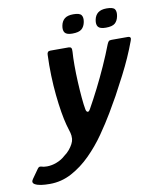

<svg xmlns="http://www.w3.org/2000/svg" viewBox="-185 -683 723 875"><g transform="rotate(-10 176.0 -245.5)"><path d="M-25 126Q-48 126 -65 123.5Q-82 121 -93 115Q-109 106 -97 90L-68 49Q-61 38 -51 41Q-45 43 -39 44Q-33 45 -24 45Q-2 45 21.5 36Q45 27 62 11Q75 2 85.5 -10.5Q96 -23 102.5 -35.5Q109 -48 110 -59Q111 -75 107.5 -87Q104 -99 96 -126Q89 -152 83 -188Q77 -224 72.5 -268Q68 -312 66.5 -359.5Q65 -407 67 -455Q67 -472 82 -472H167Q175 -472 178.5 -467.5Q182 -463 181 -449Q179 -424 179 -386.5Q179 -349 181 -309.5Q183 -270 186 -236Q189 -202 193 -181Q195 -170 201 -168Q207 -166 214 -179Q236 -218 259.5 -264.5Q283 -311 305 -360Q327 -409 345 -456Q349 -465 352.5 -468.5Q356 -472 366 -472H440Q459 -472 451 -453Q437 -415 421 -379Q405 -343 385 -304Q365 -265 339 -217Q323 -188 297.5 -145Q272 -102 239 -54.5Q206 -7 165 34Q124 75 76.5 100.5Q29 126 -25 126ZM255 -574Q251 -553 238 -542Q225 -531 195 -531Q169 -531 160.5 -542Q152 -553 156 -574Q160 -595 173.5 -606Q187 -617 214 -617Q243 -617 251 -606Q259 -595 255 -574ZM409 -574Q405 -553 392.5 -542Q380 -531 350 -531Q323 -531 314.5 -542Q306 -553 310 -574Q314 -595 328 -606Q342 -617 368 -617Q398 -617 405.5 -606Q413 -595 409 -574Z"/></g></svg>

Font: Glory Thin SemiBold
Style: Italic
Weight: 600
Italic angle: -12°
Version: Version 1.011